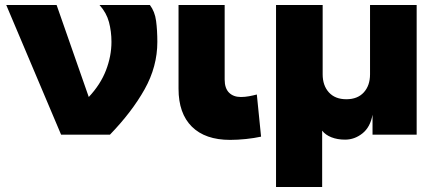

<svg xmlns="http://www.w3.org/2000/svg" viewBox="-20 -490 1746 770"><path d="M5 -470H207L336 -101Q383 -151 405 -208Q427 -265 427 -322Q427 -364 417 -401.5Q407 -439 379 -470H581Q601 -444 606 -406Q611 -368 611 -322Q611 -223 560 -132Q509 -41 421 50H225Z M696 -470H881V-171Q881 -136 898.5 -118.5Q916 -101 946 -101Q962 -101 978.5 -104Q995 -107 1010 -111L1027 58Q1000 64 966.5 67.5Q933 71 903 71Q803 71 749.5 18Q696 -35 696 -134Z M1464 -470H1651V50H1474V-30Q1465 20 1433.5 45Q1402 70 1364 70Q1333 70 1309 60.5Q1285 51 1272 34V260H1087V-470H1274V-192Q1274 -147 1299 -119.5Q1324 -92 1369 -92Q1414 -92 1439 -119.5Q1464 -147 1464 -192Z"/></svg>

Font: OA Gothic ExtraBold
Style: Regular
Weight: 800
Designer: Choi Chi-young, Lee Jaesang, Lee Juhyun, Han Dohee
Foundry: DDUNGSANG CORP.
Version: Version 1.000;Build 20210203